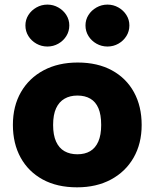

<svg xmlns="http://www.w3.org/2000/svg" viewBox="-20 -793 662 822"><path d="M309.9 9Q224.5 9 163 -24.5Q101.6 -58 68.4 -118.2Q35.2 -178.5 35.2 -258.4Q35.2 -338.9 69.9 -398.9Q104.6 -458.9 167 -492.1Q229.4 -525.3 312.8 -525.3Q397.7 -525.3 459.2 -491.8Q520.6 -458.3 553.6 -398.1Q586.5 -337.9 586.5 -257.9Q586.5 -178 551.8 -117.7Q517.1 -57.5 454.9 -24.3Q392.8 9 309.9 9ZM311.3 -132.5Q343.5 -132.5 366 -145.8Q388.6 -159.1 400.9 -187Q413.2 -214.9 413.2 -257.9Q413.2 -302 401.4 -329.6Q389.6 -357.2 366.8 -370.5Q344 -383.9 311.3 -383.9Q279.7 -383.9 256.4 -370.5Q233 -357.2 220.2 -329.6Q207.4 -302 207.4 -257.9Q207.4 -214.9 220 -187Q232.6 -159.1 255.9 -145.8Q279.2 -132.5 311.3 -132.5ZM182.9 -593.8Q157.6 -593.8 135.9 -606Q114.2 -618.3 101.5 -638.7Q88.8 -659.2 88.8 -684Q88.8 -708.5 101.5 -728.6Q114.2 -748.8 135.9 -761Q157.6 -773.3 182.9 -773.3Q208.2 -773.3 229.7 -761Q251.3 -748.8 264 -728.6Q276.7 -708.5 276.7 -684Q276.7 -659.2 264 -638.7Q251.3 -618.3 229.7 -606Q208.2 -593.8 182.9 -593.8ZM440.1 -593.8Q414.8 -593.8 393.1 -606Q371.4 -618.3 358.7 -638.7Q346 -659.2 346 -684Q346 -708.5 358.7 -728.6Q371.4 -748.8 393.1 -761Q414.8 -773.3 440.1 -773.3Q465.4 -773.3 487 -761Q508.5 -748.8 521.2 -728.6Q533.9 -708.5 533.9 -684Q533.9 -659.2 521.2 -638.7Q508.5 -618.3 487 -606Q465.4 -593.8 440.1 -593.8Z"/></svg>

Font: REM Medium
Style: Regular
Weight: 500
Designer: Octavio Pardo
Foundry: Ashler Design
Version: Version 1.005;gftools[0.9.28]